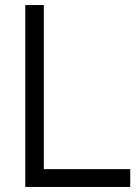

<svg xmlns="http://www.w3.org/2000/svg" viewBox="-20 -740 550 760"><path d="M80 0H495.5V-70.5H153.5V-720H80Z"/></svg>

Font: Hauora
Style: Regular
Weight: 400
Designer: Mikhail Sharanda
Foundry: WCYS & Co.
Version: Version 1.010